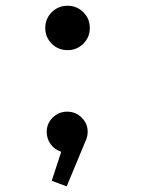

<svg xmlns="http://www.w3.org/2000/svg" viewBox="-20 -521 490 668"><path d="M137.5 -423.5Q137.5 -456 160 -478.5Q182.5 -501 215 -501Q247.5 -501 270 -478.5Q292.5 -456 292.5 -423.5Q292.5 -391.5 270 -369Q247.5 -346.5 215 -346.5Q182.5 -346.5 160 -369Q137.5 -391.5 137.5 -423.5ZM285 -62.5Q285 -44.5 276 -26.5L212 127.5L160 108L193 7Q170.5 0 156.5 -19Q142.5 -38 142.5 -62.5Q142.5 -91 163.2 -111.8Q184 -132.5 213.5 -132.5Q243.5 -132.5 264.2 -111.8Q285 -91 285 -62.5Z"/></svg>

Font: League Mono Condensed
Style: Regular
Weight: 400
Width: 1
Designer: Tyler Finck
Foundry: The League of Moveable Type / Tyler Finck
Version: Version 2.210